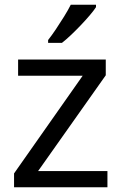

<svg xmlns="http://www.w3.org/2000/svg" viewBox="-20 -786 510 806"><path d="M431 0H39V-58L327 -468H56V-536H424V-470L140 -68H431ZM383 -756Q374 -742 357 -722Q340 -702 319.5 -680.5Q299 -659 278.5 -639.5Q258 -620 240 -606H182V-618Q197 -637 214.5 -663Q232 -689 249 -716.5Q266 -744 277 -766H383Z"/></svg>

Font: Noto Sans Sinhala
Style: Regular
Weight: 400
Designer: Jelle Bosma - Monotype Design Team
Foundry: Monotype Imaging Inc.
Version: Version 2.006